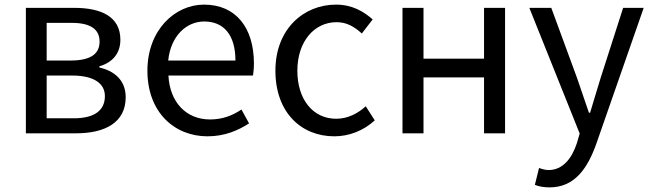

<svg xmlns="http://www.w3.org/2000/svg" viewBox="-20 -577 2819 831"><path d="M92 0H309C435 0 524 -47 524 -156C524 -233 471 -271 410 -285V-290C466 -306 501 -345 501 -405C501 -504 420 -543 301 -543H92ZM182 -315V-478H291C375 -478 411 -448 411 -397C411 -346 376 -315 285 -315ZM182 -65V-250H293C386 -250 434 -216 434 -161C434 -100 390 -65 299 -65Z M878 13C952 13 1010 -12 1058 -43L1025 -103C985 -76 942 -60 889 -60C786 -60 715 -134 709 -250H1075C1077 -263 1079 -282 1079 -302C1079 -457 1001 -557 863 -557C737 -557 618 -447 618 -271C618 -92 734 13 878 13ZM708 -315C719 -422 787 -484 864 -484C949 -484 999 -425 999 -315Z M1427 13C1492 13 1554 -12 1602 -56L1563 -117C1529 -86 1485 -63 1435 -63C1335 -63 1267 -146 1267 -271C1267 -396 1339 -481 1437 -481C1481 -481 1514 -461 1546 -432L1593 -493C1554 -527 1505 -557 1434 -557C1295 -557 1172 -452 1172 -271C1172 -91 1283 13 1427 13Z M1722 0H1813V-242H2075V0H2166V-543H2075V-323H1813V-543H1722Z M2359 234C2467 234 2523 152 2561 45L2766 -543H2677L2580 -241C2565 -193 2549 -138 2534 -89H2529C2512 -138 2493 -194 2477 -241L2366 -543H2271L2489 1L2477 42C2455 109 2416 159 2354 159C2340 159 2324 154 2313 150L2295 223C2312 230 2333 234 2359 234Z"/></svg>

Font: Noto Sans Mono CJK SC Regular
Style: Regular
Weight: 400
Designer: Ryoko NISHIZUKA (kana & ideographs); Paul D. Hunt (Latin, Greek & Cyrillic); Wenlong ZHANG (bopomofo); Sandoll Communica
Foundry: Adobe Systems Incorporated
Version: Version 1.005;PS 1.005;hotconv 1.0.96;makeotf.lib2.5.65012